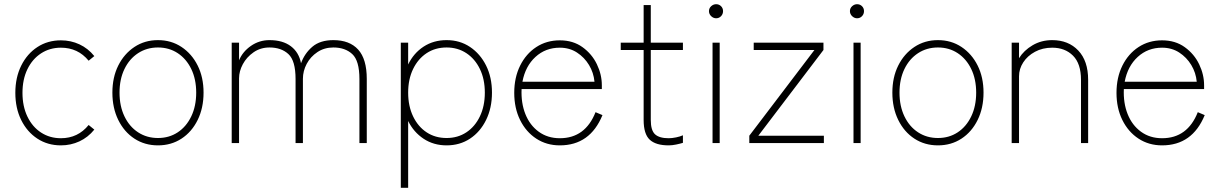

<svg xmlns="http://www.w3.org/2000/svg" viewBox="-20 -681 5808 914"><path d="M270 11Q207 11 158 -21Q109 -53 81 -109.5Q53 -166 53 -239Q53 -312 81 -368.5Q109 -425 158 -457Q207 -489 270 -489Q317 -489 358 -470Q399 -451 429 -414L402 -392Q351 -454 270 -454Q217 -454 175.5 -427Q134 -400 110.5 -351.5Q87 -303 87 -239Q87 -175 110.5 -126Q134 -77 175.5 -50Q217 -23 270 -23Q351 -23 402 -86L429 -64Q399 -27 358 -8Q317 11 270 11Z M732 11Q669 11 620 -21Q571 -53 543 -110Q515 -167 515 -240Q515 -313 543 -369Q571 -425 620 -457.5Q669 -490 732 -490Q795 -490 844 -457.5Q893 -425 921 -369Q949 -313 949 -240Q949 -167 921 -110Q893 -53 844 -21Q795 11 732 11ZM732 -24Q785 -24 826 -51Q867 -78 890.5 -127Q914 -176 914 -240Q914 -304 890.5 -352.5Q867 -401 826 -428Q785 -455 732 -455Q679 -455 637.5 -428Q596 -401 572.5 -352.5Q549 -304 549 -240Q549 -176 572.5 -127Q596 -78 637.5 -51Q679 -24 732 -24Z M1083 0V-478H1118V-394Q1135 -435 1174.5 -462.5Q1214 -490 1263 -490Q1326 -490 1364.5 -461Q1403 -432 1413 -380Q1430 -427 1467 -458.5Q1504 -490 1567 -490Q1644 -490 1685 -445Q1726 -400 1726 -305V0H1691V-305Q1691 -392 1657 -423.5Q1623 -455 1567 -455Q1524 -455 1491 -433Q1458 -411 1440 -377Q1422 -343 1422 -306V0H1387V-305Q1387 -392 1353 -423.5Q1319 -455 1263 -455Q1220 -455 1187 -432Q1154 -409 1136 -375.5Q1118 -342 1118 -308V0Z M1888 213V-478H1923V-374Q1949 -428 1996.5 -459Q2044 -490 2106 -490Q2169 -490 2217.5 -457.5Q2266 -425 2294 -369Q2322 -313 2322 -240Q2322 -167 2294 -110Q2266 -53 2217.5 -21Q2169 11 2106 11Q2044 11 1996.5 -20.5Q1949 -52 1923 -105V213ZM2106 -24Q2159 -24 2200 -51Q2241 -78 2264.5 -127Q2288 -176 2288 -240Q2288 -304 2264.5 -352.5Q2241 -401 2200 -428Q2159 -455 2106 -455Q2052 -455 2011 -428Q1970 -401 1946.5 -352.5Q1923 -304 1923 -240Q1923 -176 1946.5 -127Q1970 -78 2011 -51Q2052 -24 2106 -24Z M2645 11Q2582 11 2533 -21Q2484 -53 2456 -109.5Q2428 -166 2428 -239Q2428 -312 2456 -368.5Q2484 -425 2533 -457Q2582 -489 2645 -489Q2708 -489 2753 -456.5Q2798 -424 2821.5 -375Q2845 -326 2845 -275V-257H2463Q2460 -191 2481 -138Q2502 -85 2544.5 -54Q2587 -23 2645 -23Q2766 -23 2815 -147L2848 -133Q2789 11 2645 11ZM2467 -292H2810Q2806 -335 2784 -371.5Q2762 -408 2726.5 -431Q2691 -454 2645 -454Q2577 -454 2529 -410Q2481 -366 2467 -292Z M3163 11Q3102 11 3073 -16Q3044 -43 3044 -110V-443H2935V-478H3044V-657H3078V-478H3231V-443H3078V-110Q3078 -60 3098.5 -41.5Q3119 -23 3163 -23Q3179 -23 3198.5 -27Q3218 -31 3231 -37V-1Q3218 3 3199 7Q3180 11 3163 11Z M3372 0V-478H3406V0ZM3389 -594Q3376 -594 3365.5 -604Q3355 -614 3355 -628Q3355 -642 3365.5 -651.5Q3376 -661 3389 -661Q3403 -661 3412.5 -651.5Q3422 -642 3422 -628Q3422 -614 3412.5 -604Q3403 -594 3389 -594Z M3547 0V-35L3857 -443H3568V-478H3900V-443L3590 -35H3902V0Z M4043 0V-478H4077V0ZM4060 -594Q4047 -594 4036.5 -604Q4026 -614 4026 -628Q4026 -642 4036.5 -651.5Q4047 -661 4060 -661Q4074 -661 4083.5 -651.5Q4093 -642 4093 -628Q4093 -614 4083.5 -604Q4074 -594 4060 -594Z M4445 11Q4382 11 4333 -21Q4284 -53 4256 -110Q4228 -167 4228 -240Q4228 -313 4256 -369Q4284 -425 4333 -457.5Q4382 -490 4445 -490Q4508 -490 4557 -457.5Q4606 -425 4634 -369Q4662 -313 4662 -240Q4662 -167 4634 -110Q4606 -53 4557 -21Q4508 11 4445 11ZM4445 -24Q4498 -24 4539 -51Q4580 -78 4603.5 -127Q4627 -176 4627 -240Q4627 -304 4603.5 -352.5Q4580 -401 4539 -428Q4498 -455 4445 -455Q4392 -455 4350.5 -428Q4309 -401 4285.5 -352.5Q4262 -304 4262 -240Q4262 -176 4285.5 -127Q4309 -78 4350.5 -51Q4392 -24 4445 -24Z M4796 0V-478H4831V-404Q4854 -441 4895.5 -465.5Q4937 -490 4989 -490Q5066 -490 5113 -440.5Q5160 -391 5160 -301V0H5126V-301Q5126 -378 5088 -416Q5050 -454 4989 -454Q4943 -454 4907 -434.5Q4871 -415 4851 -384Q4831 -353 4831 -318V0Z M5512 11Q5449 11 5400 -21Q5351 -53 5323 -109.5Q5295 -166 5295 -239Q5295 -312 5323 -368.5Q5351 -425 5400 -457Q5449 -489 5512 -489Q5575 -489 5620 -456.5Q5665 -424 5688.5 -375Q5712 -326 5712 -275V-257H5330Q5327 -191 5348 -138Q5369 -85 5411.5 -54Q5454 -23 5512 -23Q5633 -23 5682 -147L5715 -133Q5656 11 5512 11ZM5334 -292H5677Q5673 -335 5651 -371.5Q5629 -408 5593.5 -431Q5558 -454 5512 -454Q5444 -454 5396 -410Q5348 -366 5334 -292Z"/></svg>

Font: Zen Kaku Gothic Antique Light
Style: Regular
Weight: 300
Designer: Yoshimichi Ohira
Foundry: Positype
Version: Version 1.001